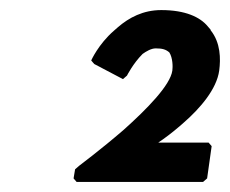

<svg xmlns="http://www.w3.org/2000/svg" viewBox="-20 -867 456 381"><path d="M294 -584C306 -592 322 -604 337 -617L345 -624C377 -652 410 -690 415 -727C418 -750 418 -782 398 -807V-808L392 -815C377 -833 348 -847 300 -847C264 -847 236 -832 214 -813L206 -806C175 -779 161 -747 161 -747L167 -740L224 -710L232 -717C232 -717 244 -741 263 -760C270 -765 280 -771 289 -771C302 -771 309 -769 316 -763C323 -752 323 -734 322 -727C318 -698 272 -651 225 -609C181 -571 137 -538 137 -538L129 -531L126 -513L132 -506H383L391 -513L400 -577L394 -584Z"/></svg>

Font: Hussar Woodtype
Style: BlkObl
Weight: 900
Foundry: Cannot Into Space Fonts
Version: Version 1.07